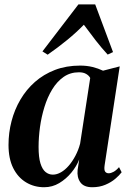

<svg xmlns="http://www.w3.org/2000/svg" viewBox="-20 -814 572 846"><path d="M441 -86Q438 -65.5 443.2 -58Q448.5 -50.5 459 -50.5Q468.5 -50.5 480.2 -56.8Q492 -63 504.5 -77.5L516 -55Q506 -41.5 487.8 -26Q469.5 -10.5 444 0.2Q418.5 11 386.5 11Q349.5 11 334 -10.8Q318.5 -32.5 322 -65L329 -111.5Q317.5 -81.5 294.5 -53.5Q271.5 -25.5 241 -7.2Q210.5 11 174.5 11Q130.5 11 94.8 -10.5Q59 -32 38.2 -73.5Q17.5 -115 17.5 -175.5Q17.5 -229 30.8 -280Q44 -331 70 -375.2Q96 -419.5 134 -453Q172 -486.5 222 -505.8Q272 -525 333 -525Q362.5 -525 387.8 -518.8Q413 -512.5 434 -502.5L507.5 -521.5ZM377.5 -470.5Q372.5 -480.5 360 -488Q347.5 -495.5 328 -495.5Q289.5 -495.5 260.2 -475Q231 -454.5 210 -420Q189 -385.5 175.8 -342.5Q162.5 -299.5 156.2 -254Q150 -208.5 150 -166.5Q150 -121 158.2 -94.2Q166.5 -67.5 180.8 -56Q195 -44.5 213 -44.5Q230.5 -44.5 248.5 -54.8Q266.5 -65 282.8 -83.8Q299 -102.5 312.2 -127.5Q325.5 -152.5 333 -181ZM190 -573 167 -587.5 325.5 -794.5H399.5L478 -584.5L454.5 -573.5Q428 -602 402 -635.5Q376 -669 349.5 -705Q317 -671.5 276.8 -638.5Q236.5 -605.5 190 -573Z"/></svg>

Font: Merriweather 120pt SemiBold
Style: Italic
Weight: 600
Italic angle: -7.8°
Version: Version 2.101